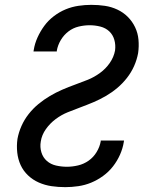

<svg xmlns="http://www.w3.org/2000/svg" viewBox="-20 -763 640 791"><path d="M249 8Q220 8 192.5 4Q165 0 140 -11Q115 -22 95.5 -40.5Q76 -59 65 -83Q54 -107 51 -135Q48 -163 52 -191Q57 -218 68.5 -244Q80 -270 98 -293Q116 -316 138.5 -334.5Q161 -353 185.5 -367.5Q210 -382 236.5 -393.5Q263 -405 289.5 -414.5Q316 -424 342 -434.5Q368 -445 392 -462.5Q416 -480 432.5 -504Q449 -528 454 -555Q457 -578 451 -599Q445 -620 430 -634Q415 -648 393.5 -653.5Q372 -659 349 -659Q327 -659 304 -653.5Q281 -648 262 -633.5Q243 -619 230.5 -598Q218 -577 214 -554V-551H118L119 -557Q123 -583 134.5 -608.5Q146 -634 162.5 -656.5Q179 -679 202 -696.5Q225 -714 250.5 -724.5Q276 -735 303 -739Q330 -743 356 -743Q385 -743 412 -739Q439 -735 463.5 -723.5Q488 -712 506.5 -693.5Q525 -675 536.5 -651Q548 -627 550.5 -599.5Q553 -572 549 -544Q544 -517 532.5 -491Q521 -465 503 -442Q485 -419 463 -400.5Q441 -382 416 -367.5Q391 -353 365 -342Q339 -331 312 -321Q285 -311 259 -300.5Q233 -290 209.5 -272.5Q186 -255 169 -231Q152 -207 148 -180Q144 -157 150.5 -135.5Q157 -114 173 -100Q189 -86 211 -81Q233 -76 256 -76Q278 -76 301.5 -81.5Q325 -87 345 -101Q365 -115 378 -136.5Q391 -158 395 -181V-184H491L490 -178Q486 -152 474.5 -126Q463 -100 445.5 -77.5Q428 -55 404.5 -38Q381 -21 355.5 -10.5Q330 0 302.5 4Q275 8 249 8Z"/></svg>

Font: Iosevka Aile Medium Oblique
Style: Regular
Weight: 500
Italic angle: -9°
Designer: Belleve Invis
Foundry: Belleve Invis
Version: Version 31.1.0; ttfautohint (v1.8.4)